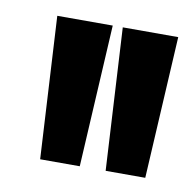

<svg xmlns="http://www.w3.org/2000/svg" viewBox="-44 -779 356 358"><g transform="rotate(10 133.5 -600.5)"><path d="M177 -466 162 -735H267L252 -466ZM53 -466 38 -735H143L128 -466Z"/></g></svg>

Font: League Gothic
Style: Regular
Weight: 400
Designer: The League of Moveable Type
Version: Version 2.001